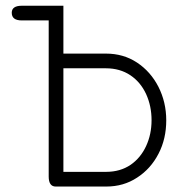

<svg xmlns="http://www.w3.org/2000/svg" viewBox="-20 -658 650 686"><path d="M359.5 8.5C359.5 8.5 179 8.5 179 8.5C162.5 8.5 154 -3.5 154 -27C154 -27 154 -27 154 -27C154 -27 154 -585 154 -585C154 -585 58 -585 58 -585C34 -585 22 -594 22 -612.5C22 -612.5 22 -612.5 22 -612.5C22 -629 34 -637.5 58 -637.5C58 -637.5 58 -637.5 58 -637.5C58 -637.5 206.5 -637.5 206.5 -637.5C206.5 -637.5 206.5 -466.5 206.5 -466.5C206.5 -466.5 358.5 -466.5 358.5 -466.5C400 -466.5 437 -456 469.5 -434.5C502 -413 527.5 -384 546 -348C564.5 -311.5 574 -271.5 574 -228C574 -228 574 -228 574 -228C574 -184.5 565 -144.5 546.5 -109C528 -73 502.5 -44.5 470 -23.5C437.5 -2 401 8.5 359.5 8.5C359.5 8.5 359.5 8.5 359.5 8.5ZM206.5 -414C206.5 -414 206.5 -44 206.5 -44C206.5 -44 359.5 -44 359.5 -44C393 -44 422 -52.5 446.5 -69C470.5 -85.5 489 -108 502 -136C515 -164 521.5 -195 521.5 -228.5C521.5 -228.5 521.5 -228.5 521.5 -228.5C521.5 -262.5 515 -293.5 502 -322C489 -350 470.5 -372.5 446 -389C421.5 -405.5 392 -414 358.5 -414C358.5 -414 358.5 -414 358.5 -414C358.5 -414 206.5 -414 206.5 -414Z"/></svg>

Font: Jura-Fortis-Regular
Style: Regular
Weight: 500
Designer: Daniel Johnson, Alexei Vanyashin, Mirko Velimirovic
Foundry: Daniel Johnson
Version: ""